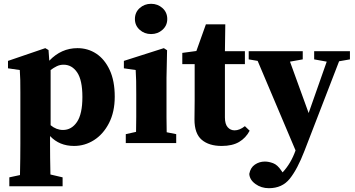

<svg xmlns="http://www.w3.org/2000/svg" viewBox="-20 -752 1863 1009"><path d="M29 227V180L85 168Q86 121 86.5 80.5Q87 40 87 3V-268Q87 -309 86.5 -331.5Q86 -354 84 -384L22 -393V-432L218 -499L235 -489L239 -433Q302 -499 387 -499Q442 -499 486 -470Q530 -441 556.5 -384Q583 -327 583 -244Q583 -164 553 -105.5Q523 -47 474.5 -16Q426 15 369 15Q292 15 243 -37V2Q243 39 243.5 79Q244 119 245 165L309 180V227ZM314 -412Q295 -412 278.5 -404Q262 -396 246 -384V-94Q276 -69 311 -69Q356 -69 384.5 -111Q413 -153 413 -242Q413 -331 385.5 -371.5Q358 -412 314 -412Z M641 0V-47L695 -59Q696 -95 696 -137Q696 -179 696 -210V-258Q696 -299 695.5 -326.5Q695 -354 693 -384L631 -393V-432L841 -499L858 -488L855 -343V-210Q855 -179 855 -136.5Q855 -94 856 -57L906 -47V0ZM774 -573Q739 -573 714 -595.5Q689 -618 689 -652Q689 -687 714 -709.5Q739 -732 774 -732Q809 -732 834 -709.5Q859 -687 859 -652Q859 -618 834 -595.5Q809 -573 774 -573Z M1145 15Q1078 15 1040 -17.5Q1002 -50 1002 -124Q1002 -150 1002.5 -172.5Q1003 -195 1003 -224V-415H938V-474L1012 -484L1062 -624H1164L1162 -483H1267V-415H1162V-135Q1162 -100 1176.5 -83.5Q1191 -67 1213 -67Q1239 -67 1267 -89L1292 -65Q1272 -27 1236.5 -6Q1201 15 1145 15Z M1631 -440V-483H1819V-440L1762 -430L1580 41Q1543 137 1503 187Q1463 237 1393 237Q1353 237 1322.5 215Q1292 193 1290 162Q1296 129 1319.5 113Q1343 97 1372 97Q1392 97 1415 105.5Q1438 114 1458 144L1465 154Q1509 107 1533 39V38L1334 -432L1287 -440V-483H1571V-440L1504 -428L1602 -158L1697 -428Z"/></svg>

Font: Source Serif Pro
Style: Bold
Weight: 700
Designer: Frank Grießhammer
Foundry: Adobe Systems Incorporated
Version: Version 3.001;hotconv 1.0.111;makeotfexe 2.5.65597